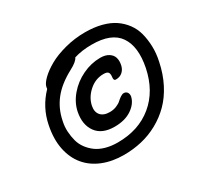

<svg xmlns="http://www.w3.org/2000/svg" viewBox="-163 -958 1269 1215"><g transform="rotate(-30 471.5 -350.0)"><path d="M417 47.9Q331.1 47.9 262.9 20.3Q194.8 -7.3 151.9 -59.1Q108.9 -110.8 93.5 -185.8Q78.1 -260.7 97.2 -355Q120.1 -470.7 203.1 -557.1Q203.1 -559.1 205.1 -570.8Q210 -594.2 241 -624.3Q272 -654.3 320.8 -682.1Q369.6 -710 441.4 -729Q513.2 -748 588.9 -748Q654.3 -748 707.8 -734.1Q761.2 -720.2 798.6 -694.8Q835.9 -669.4 862.3 -633.5Q888.7 -597.7 900.1 -553.5Q911.6 -509.3 913.3 -458.5Q915 -407.7 902.8 -352.1Q886.2 -270.5 851.8 -203.9Q817.4 -137.2 771.2 -91.1Q725.1 -44.9 667.5 -13.2Q609.9 18.6 547.1 33.2Q484.4 47.9 417 47.9ZM187 -334Q178.2 -295.4 180.4 -258.8Q182.6 -222.2 191.4 -189.5Q200.2 -156.7 220.5 -129.4Q240.7 -102.1 268.3 -82Q295.9 -62 335.2 -51Q374.5 -40 421.9 -40Q574.7 -40 677 -124.5Q779.3 -209 810.1 -359.9Q838.4 -502 784.4 -580.8Q730.5 -659.7 585.9 -659.2Q515.1 -659.2 457 -641.1Q446.3 -615.7 391.1 -586.9Q300.8 -538.6 252 -476.8Q203.1 -415 187 -334ZM454.1 -136.2Q362.8 -136.2 322 -192.4Q281.2 -248.5 297.9 -335Q310.1 -395.5 354.2 -447.5Q398.4 -499.5 461.9 -529.8Q525.4 -560.1 591.8 -560.1Q629.4 -560.1 652.8 -544.9Q676.3 -529.8 683.1 -506.6Q689.9 -483.4 684.1 -455.1Q678.7 -426.3 659.4 -408.7Q640.1 -391.1 610.8 -391.1Q601.1 -391.1 597.9 -397.9Q594.7 -404.8 597.2 -420.9Q599.6 -439.9 592 -450.4Q584.5 -460.9 558.1 -460.9Q499 -460.9 452.6 -419.4Q406.2 -377.9 395 -323.2Q386.7 -281.2 408 -256.6Q429.2 -231.9 474.1 -231.9Q501 -231.9 523.4 -241.2Q545.9 -250.5 558.1 -262Q570.3 -273.4 584 -282.7Q597.7 -292 608.9 -292Q625.5 -292 633.8 -279.8Q642.1 -267.6 639.2 -250Q628.4 -202.6 579.3 -169.4Q530.3 -136.2 454.1 -136.2Z"/></g></svg>

Font: Shantell Sans Irregular
Style: Italic
Weight: 500
Italic angle: -11.31°
Designer: Stephen Nixon, Anya Danilova, Shantell Martin
Foundry: Arrow Type
Version: Version 1.006;[9816181b4]